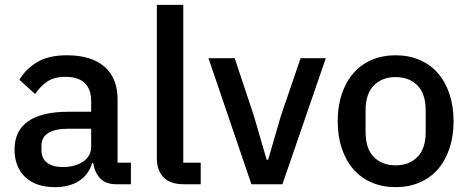

<svg xmlns="http://www.w3.org/2000/svg" viewBox="-20 -760 1934 792"><path d="M459 0Q416 0 393 -24.5Q370 -49 365 -87H360Q345 -38 305 -13Q265 12 208 12Q127 12 83.5 -30Q40 -72 40 -143Q40 -221 96.5 -260Q153 -299 262 -299H356V-343Q356 -391 330 -417Q304 -443 249 -443Q203 -443 174 -423Q145 -403 125 -372L60 -431Q86 -475 133 -503.5Q180 -532 256 -532Q357 -532 411 -485Q465 -438 465 -350V-89H520V0ZM239 -71Q290 -71 323 -93.5Q356 -116 356 -154V-229H264Q151 -229 151 -159V-141Q151 -106 174.5 -88.5Q198 -71 239 -71Z M738 0Q682 0 654.5 -28.5Q627 -57 627 -108V-740H736V-89H808V0Z M1017 0 840 -520H948L1027 -283L1080 -101H1086L1139 -283L1220 -520H1324L1145 0Z M1612 12Q1558 12 1513.5 -7Q1469 -26 1438 -61.5Q1407 -97 1390 -147.5Q1373 -198 1373 -260Q1373 -322 1390 -372.5Q1407 -423 1438 -458.5Q1469 -494 1513.5 -513Q1558 -532 1612 -532Q1666 -532 1710.5 -513Q1755 -494 1786 -458.5Q1817 -423 1834 -372.5Q1851 -322 1851 -260Q1851 -198 1834 -147.5Q1817 -97 1786 -61.5Q1755 -26 1710.5 -7Q1666 12 1612 12ZM1612 -78Q1668 -78 1702 -112.5Q1736 -147 1736 -216V-304Q1736 -373 1702 -407.5Q1668 -442 1612 -442Q1556 -442 1522 -407.5Q1488 -373 1488 -304V-216Q1488 -147 1522 -112.5Q1556 -78 1612 -78Z"/></svg>

Font: IBM Plex Sans KR Medium
Style: Regular
Weight: 500
Designer: Mike Abbink; Paul van der Laan; Pieter van Rosmalen; Wujin Sim; Chorong Kim; Dohee Lee;
Foundry: Sandoll Inc.
Version: Version 1.001